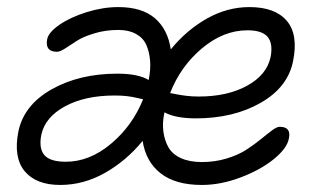

<svg xmlns="http://www.w3.org/2000/svg" viewBox="-20 -524 916 545"><path d="M150.9 1Q82.5 1 50 -38.1Q17.6 -77.1 32.2 -150.9Q47.9 -226.1 126.7 -270.5Q205.6 -314.9 313 -314.9Q372.6 -314.9 401.9 -296.9Q408.2 -326.2 406 -352.1Q403.8 -377.9 395 -397.2Q386.2 -416.5 366 -427.7Q345.7 -439 315.9 -439Q279.3 -439 247.3 -429.2Q215.3 -419.4 198 -408Q180.7 -396.5 165.3 -386.7Q149.9 -377 142.1 -377Q107.4 -377 113.8 -412.1Q117.2 -431.6 147.9 -453.1Q178.7 -474.6 225.3 -489.3Q272 -503.9 315.9 -503.9Q382.3 -503.9 419.2 -472.7Q456.1 -441.4 464.8 -383.8Q509.3 -438.5 567.1 -471.2Q625 -503.9 688 -503.9Q760.7 -503.9 793.9 -465.1Q827.1 -426.3 812 -351.1Q797.4 -276.4 720 -232.2Q642.6 -188 536.1 -188Q478.5 -188 446.8 -205.1Q440.4 -175.8 443.8 -150.1Q447.3 -124.5 458.5 -105.2Q469.7 -85.9 493.9 -75Q518.1 -64 553.2 -64Q590.3 -64 623.8 -74.2Q657.2 -84.5 679.9 -99.4Q702.6 -114.3 720.5 -128.9Q738.3 -143.6 752 -153.8Q765.6 -164.1 773.9 -164.1Q807.6 -164.1 799.8 -129.9Q794.4 -102.5 756.8 -72Q719.2 -41.5 662.8 -20.3Q606.4 1 553.2 1Q478 1 436 -32Q394 -64.9 384.8 -124Q338.4 -67.4 277.8 -33.2Q217.3 1 150.9 1ZM682.1 -438Q614.3 -438 553.2 -386.7Q492.2 -335.4 462.9 -259.8Q466.8 -259.3 480 -256.6Q493.2 -253.9 509 -252Q524.9 -250 543.9 -250Q626 -250 681.6 -280.8Q737.3 -311.5 748 -361.8Q755.4 -399.9 740 -418.9Q724.6 -438 682.1 -438ZM97.2 -141.1Q89.8 -102.5 106 -83.7Q122.1 -64.9 167 -64.9Q234.4 -64.9 295.2 -116Q356 -167 386.2 -242.2Q385.7 -242.2 370.1 -245.8Q354.5 -249.5 339.6 -251.2Q324.7 -252.9 305.2 -252.9Q221.2 -252.9 164.6 -222.2Q107.9 -191.4 97.2 -141.1Z"/></svg>

Font: Shantell Sans Bouncy
Style: Italic
Weight: 300
Italic angle: -11.31°
Designer: Stephen Nixon, Anya Danilova, Shantell Martin
Foundry: Arrow Type
Version: Version 1.006;[9816181b4]